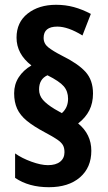

<svg xmlns="http://www.w3.org/2000/svg" viewBox="-20 -781 450 801"><path d="M39 -392Q39 -429 58 -458.5Q77 -488 111 -508Q49 -556 49 -624Q49 -688 95.5 -724.5Q142 -761 214 -761Q253 -761 288 -751.5Q323 -742 359 -723L324 -633Q264 -670 219 -670Q162 -670 162 -623Q162 -599 181.5 -583.5Q201 -568 238 -549Q305 -516 336.5 -481.5Q368 -447 368 -391Q368 -351 352.5 -320.5Q337 -290 306 -266Q361 -221 361 -152Q361 -82 313.5 -41Q266 0 184 0Q100 0 43 -39V-141Q71 -121 111 -106.5Q151 -92 180 -92Q213 -92 231 -106.5Q249 -121 249 -146Q249 -164 242.5 -175.5Q236 -187 218.5 -199Q201 -211 167 -229Q120 -254 92 -277Q64 -300 51.5 -327.5Q39 -355 39 -392ZM143 -408Q143 -383 159 -364.5Q175 -346 208 -326L238 -309Q264 -332 264 -369Q264 -400 246 -421Q228 -442 178 -467Q143 -451 143 -408Z"/></svg>

Font: Noto Sans Armenian ExtraCondensed
Style: Bold
Weight: 700
Width: 2
Designer: Monotype Design Team
Foundry: Monotype Imaging Inc.
Version: Version 2.008; ttfautohint (v1.8.4.7-5d5b)